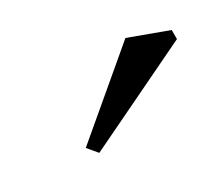

<svg xmlns="http://www.w3.org/2000/svg" viewBox="-45 -798 384 331"><g transform="rotate(-30 147.0 -632.5)"><path d="M80 -558 64 -577 218 -707 294 -679V-661Z"/></g></svg>

Font: Manuale
Style: Italic
Weight: 400
Italic angle: -11°
Designer: Eduardo Tunni / Pablo Cosgaya
Foundry: Eduardo Tunni / Pablo Cosgaya
Version: Version 1.002